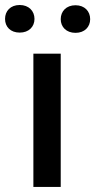

<svg xmlns="http://www.w3.org/2000/svg" viewBox="-61 -741 377 761"><path d="M179.7 -528.3H71.3V0H179.7ZM-41 -666C-41 -634.8 -19.5 -611.8 17.1 -611.8C53.2 -611.8 75.7 -634.8 75.7 -666C75.7 -697.3 53.2 -721.2 17.1 -721.2C-19.5 -721.2 -41 -697.3 -41 -666ZM179.7 -665C179.7 -634.3 201.7 -610.8 238.3 -610.8C274.4 -610.8 296.4 -634.3 296.4 -665C296.4 -696.3 274.4 -720.2 238.3 -720.2C201.7 -720.2 179.7 -696.3 179.7 -665Z"/></svg>

Font: Bert Sans Medium
Style: Regular
Weight: 500
Designer: Christian Robertson (Google), Cristiano Sobral
Foundry: Google, Cristiano Sobral
Version: Version 3.101